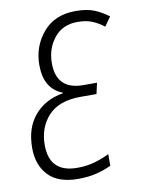

<svg xmlns="http://www.w3.org/2000/svg" viewBox="-83 -782 630 850"><g transform="rotate(-10 231.5 -357.0)"><path d="M349 -23V-75Q317 -59 281.5 -49Q246 -39 204 -39Q79 -39 79 -163Q79 -242 127 -294Q175 -346 272 -346H344L355 -395H294Q173 -395 173 -514Q173 -580 211 -627.5Q249 -675 316 -675Q355 -675 382.5 -663.5Q410 -652 434 -633L463 -674Q433 -697 400 -710.5Q367 -724 316 -724Q222 -724 169.5 -662Q117 -600 117 -516Q117 -409 198 -378L197 -375Q118 -362 70 -306.5Q22 -251 22 -160Q22 -83 66 -36.5Q110 10 200 10Q247 10 284 0.5Q321 -9 349 -23Z"/></g></svg>

Font: Noto Sans UI SemiCondensed Light
Style: Italic
Weight: 300
Width: 4
Designer: Monotype Design Team
Foundry: Monotype Imaging Inc.
Version: 1.001